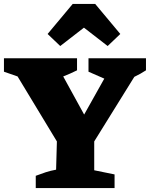

<svg xmlns="http://www.w3.org/2000/svg" viewBox="-45 -952 759 972"><path d="M136 0V-62Q162 -72 186.5 -80Q211 -88 239 -93L243 -236L44 -565L-25 -589V-657H345V-596Q311 -579 275 -565L381 -372L483 -554L403 -589V-657H694V-596Q665 -577 635 -563L432 -236V-90L535 -69V0ZM437 -932 564 -780 500 -719 380 -812 260 -719 196 -780 323 -932Z"/></svg>

Font: Piazzolla SC ExtraBold
Style: Regular
Weight: 800
Designer: Juan Pablo del Peral
Foundry: Huerta Tipografica
Version: Version 1.330